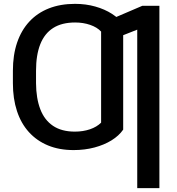

<svg xmlns="http://www.w3.org/2000/svg" viewBox="-20 -757 904 981"><path d="M609.4 -390.1V-94.7Q587.9 -63.5 550 -40Q512.2 -16.6 462.6 -3.4Q413.1 9.8 356 9.8Q282.7 9.8 225.3 -13.9Q168 -37.6 127.7 -82Q87.4 -126.5 66.7 -189.7Q45.9 -252.9 45.9 -332V-389.2L164.1 -390.6V-332Q164.6 -254.9 185.8 -199.2Q207 -143.6 251 -114Q294.9 -84.5 362.3 -84.5Q404.3 -84.5 439.5 -96.4Q474.6 -108.4 496.6 -130.4V-390.1ZM609.4 -632.8V-343.3L496.6 -342.8V-595.7Q476.1 -617.7 440.7 -629.9Q405.3 -642.1 363.8 -642.1Q295.9 -642.1 251.7 -614Q207.5 -585.9 185.8 -531Q164.1 -476.1 164.1 -395.5V-339.8H45.9V-395.5Q45.9 -476.1 67.4 -539.3Q88.9 -602.5 129.9 -646.7Q170.9 -690.9 229.7 -714.1Q288.6 -737.3 363.3 -737.3Q418.5 -737.3 466.8 -723.6Q515.1 -710 552 -686.3Q588.9 -662.6 609.4 -632.8ZM794.4 -727.5V204.1H681.2V-605.5L553.7 -555.2V-661.6L707.5 -727.5Z"/></svg>

Font: Inter 28pt Medium
Style: Regular
Weight: 500
Designer: Rasmus Andersson
Foundry: rsms
Version: Version 4.001;git-66647c0bb